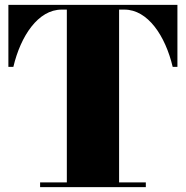

<svg xmlns="http://www.w3.org/2000/svg" viewBox="-20 -770 764 790"><path d="M145 -19.5V0H580V-19.5H470V-730.5H492C588.5 -730.5 660.5 -622 690.5 -495H710V-750H14.5V-495H35C65 -622 137 -730.5 233.5 -730.5H255V-19.5Z"/></svg>

Font: Bodoni* 11pt Fatface
Style: Regular
Weight: 900
Version: Version 2.3